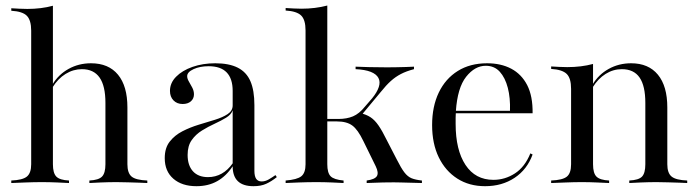

<svg xmlns="http://www.w3.org/2000/svg" viewBox="-20 -652 2483 684"><path d="M298.4 0V-8.9Q331.5 -10.5 343.5 -23Q355.6 -35.5 355.6 -66.9V-285.5Q355.6 -346 334.7 -375.8Q313.7 -405.6 271.8 -405.6Q241.1 -405.6 213.7 -388.7Q186.3 -371.8 166.9 -340.3V-350.8Q187.9 -386.3 224.2 -406.5Q260.5 -426.6 304 -426.6Q366.9 -426.6 400.4 -385.9Q433.9 -345.2 433.9 -269.4V-66.9Q433.9 -35.5 448.8 -23Q463.7 -10.5 504.8 -8.9V0Q494.4 -0.8 476.2 -1.2Q458.1 -1.6 437.1 -2.4Q416.1 -3.2 396 -3.2Q366.9 -3.2 339.5 -2Q312.1 -0.8 298.4 0ZM20.2 0V-8.9Q60.5 -10.5 75.8 -23Q91.1 -35.5 91.1 -66.9V-542.7Q91.1 -579.8 75.8 -595.6Q60.5 -611.3 20.2 -613.7V-622.6Q34.7 -621.8 48.8 -621Q62.9 -620.2 77.4 -620.2Q101.6 -620.2 124.6 -623Q147.6 -625.8 168.5 -631.5V-66.9Q168.5 -35.5 180.6 -23Q192.7 -10.5 225.8 -8.9V0Q209.7 -0.8 183.1 -2Q156.5 -3.2 129 -3.2Q101.6 -3.2 71.4 -2Q41.1 -0.8 20.2 0Z M679.8 11.3Q628.2 11.3 597.6 -15.3Q566.9 -41.9 566.9 -88.7Q566.9 -125 584.7 -147.6Q602.4 -170.2 629.8 -184.3Q657.3 -198.4 687.9 -207.7Q718.5 -216.9 746 -225.4Q773.4 -233.9 791.1 -245.6Q808.9 -257.3 808.9 -276.6V-328.2Q808.9 -371.8 787.5 -394Q766.1 -416.1 723.4 -416.1Q691.9 -416.1 669.4 -405.6Q646.8 -395.2 646.8 -380.6Q646.8 -371.8 652.8 -361.7Q658.9 -351.6 664.9 -339.9Q671 -328.2 671 -316.1Q671 -300.8 660.1 -291.1Q649.2 -281.5 630.6 -281.5Q610.5 -281.5 598 -294.4Q585.5 -307.3 585.5 -328.2Q585.5 -356.5 607.3 -378.6Q629 -400.8 665.7 -413.7Q702.4 -426.6 746.8 -426.6Q796 -426.6 827 -410.9Q858.1 -395.2 872.2 -362.5Q886.3 -329.8 886.3 -277.4V-43.5Q886.3 -24.2 892.7 -14.9Q899.2 -5.6 912.1 -5.6Q925 -5.6 937.5 -12.9Q950 -20.2 961.3 -28.2L966.1 -21Q946.8 -5.6 928.2 2.8Q909.7 11.3 883.1 11.3Q808.9 11.3 808.9 -59.7Q785.5 -24.2 753.6 -6.5Q721.8 11.3 679.8 11.3ZM721 -21Q747.6 -21 769.8 -33.5Q791.9 -46 808.9 -70.2V-258.9Q803.2 -243.5 785.5 -232.7Q767.7 -221.8 744.8 -211.3Q721.8 -200.8 699.6 -187.1Q677.4 -173.4 662.9 -152.8Q648.4 -132.3 648.4 -100Q648.4 -62.9 667.3 -41.9Q686.3 -21 721 -21Z M997.6 0V-8.9Q1038.7 -12.1 1053.6 -24.2Q1068.5 -36.3 1068.5 -66.9V-543.5Q1068.5 -581.5 1052.8 -596.8Q1037.1 -612.1 997.6 -614.5V-623.4Q1012.1 -622.6 1026.2 -621.8Q1040.3 -621 1054 -621Q1103.2 -621 1146 -632.3V-66.9Q1146 -36.3 1157.7 -24.2Q1169.4 -12.1 1204 -8.9V0Q1189.5 -0.8 1162.1 -2Q1134.7 -3.2 1107.3 -3.2Q1076.6 -3.2 1044.8 -2Q1012.9 -0.8 997.6 0ZM1286.3 0V-8.9Q1315.3 -12.9 1322.6 -24.6Q1329.8 -36.3 1318.5 -59.7L1274.2 -150Q1254.8 -190.3 1235.1 -204.8Q1215.3 -219.4 1180.6 -219.4H1138.7V-228.2H1185.5Q1215.3 -228.2 1237.5 -237.5Q1259.7 -246.8 1279.8 -271.8L1305.6 -301.6Q1323.4 -323.4 1329.4 -341.9Q1335.5 -360.5 1328.2 -374.2Q1321 -387.9 1300.8 -396Q1280.6 -404 1246.8 -405.6V-414.5Q1266.9 -413.7 1295.6 -412.9Q1324.2 -412.1 1358.9 -412.1Q1377.4 -412.1 1394.4 -412.5Q1411.3 -412.9 1426.2 -413.3Q1441.1 -413.7 1454.8 -414.5V-405.6Q1427.4 -398.4 1408.1 -388.3Q1388.7 -378.2 1372.2 -363.3Q1355.6 -348.4 1336.3 -324.2L1264.5 -237.9L1262.9 -249.2Q1284.7 -244.4 1300 -234.3Q1315.3 -224.2 1328.6 -204.8Q1341.9 -185.5 1358.1 -152.4L1393.5 -83.9Q1408.9 -53.2 1420.6 -37.9Q1432.3 -22.6 1446.4 -16.9Q1460.5 -11.3 1483.1 -8.9V0Q1454.8 -0.8 1437.1 -1.2Q1419.4 -1.6 1406.9 -2Q1394.4 -2.4 1383.1 -2.4Q1364.5 -2.4 1344.4 -2Q1324.2 -1.6 1286.3 0Z M1708.1 11.3Q1651.6 11.3 1609.3 -15.7Q1566.9 -42.7 1543.1 -91.5Q1519.4 -140.3 1519.4 -206.5Q1519.4 -272.6 1543.1 -322.2Q1566.9 -371.8 1610.9 -399.2Q1654.8 -426.6 1715.3 -426.6Q1764.5 -426.6 1801.2 -407.3Q1837.9 -387.9 1858.1 -348.8Q1878.2 -309.7 1877.4 -248.4H1571.8L1571 -257.3H1796.8Q1798.4 -303.2 1789.1 -339.1Q1779.8 -375 1760.5 -396.4Q1741.1 -417.7 1710.5 -417.7Q1671.8 -417.7 1640.7 -378.6Q1609.7 -339.5 1604 -255.6V-254Q1603.2 -243.5 1603.2 -232.7Q1603.2 -221.8 1603.2 -210.5Q1603.2 -117.7 1638.3 -64.5Q1673.4 -11.3 1737.9 -11.3Q1779 -11.3 1814.5 -34.3Q1850 -57.3 1869.4 -105.6L1877.4 -101.6Q1858.1 -48.4 1813.3 -18.5Q1768.5 11.3 1708.1 11.3Z M2221.8 0V-8.9Q2255.6 -10.5 2267.3 -23Q2279 -35.5 2279 -66.9V-285.5Q2279 -346 2258.5 -375.8Q2237.9 -405.6 2195.2 -405.6Q2164.5 -405.6 2137.5 -388.7Q2110.5 -371.8 2091.1 -340.3V-350.8Q2112.1 -386.3 2148.4 -406.5Q2184.7 -426.6 2228.2 -426.6Q2290.3 -426.6 2323.8 -385.9Q2357.3 -345.2 2357.3 -269.4V-66.9Q2357.3 -35.5 2372.6 -23Q2387.9 -10.5 2428.2 -8.9V0Q2418.5 -0.8 2400.4 -1.2Q2382.3 -1.6 2360.9 -2.4Q2339.5 -3.2 2319.4 -3.2Q2291.1 -3.2 2263.7 -2Q2236.3 -0.8 2221.8 0ZM1943.5 0V-8.9Q1983.9 -10.5 1999.2 -22.6Q2014.5 -34.7 2014.5 -66.9V-335.5Q2014.5 -373.4 1998.8 -388.7Q1983.1 -404 1943.5 -406.5V-415.3Q1958.1 -414.5 1971.8 -413.7Q1985.5 -412.9 2000.8 -412.9Q2025.8 -412.9 2048.8 -415.7Q2071.8 -418.5 2092.7 -424.2V-66.9Q2092.7 -34.7 2105.2 -22.6Q2117.7 -10.5 2150 -8.9V0Q2129.8 -0.8 2105.2 -2Q2080.6 -3.2 2052.4 -3.2Q2025 -3.2 1996.8 -2Q1968.5 -0.8 1943.5 0Z"/></svg>

Font: Playfair 144pt
Style: Regular
Weight: 400
Designer: Claus Eggers Sørensen
Foundry: Claus Eggers Sørensen
Version: Version 2.001;gftools[0.9.30]